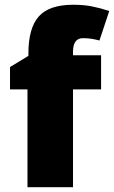

<svg xmlns="http://www.w3.org/2000/svg" viewBox="-20 -785 478 805"><path d="M403.8 -410.2H286.1V0H95.2V-410.2H22V-503.9L99.1 -550.8V-560.1Q99.1 -667.5 142.8 -716.3Q186.5 -765.1 287.1 -765.1Q330.1 -765.1 365 -758.3Q399.9 -751.5 438 -738.8L397 -615.2Q382.8 -619.1 365.5 -622.1Q348.1 -625 328.1 -625Q286.1 -625 286.1 -567.9V-553.2H403.8Z"/></svg>

Font: Open Sans ExtraBold
Style: Regular
Weight: 800
Designer: Monotype Design Team
Foundry: Monotype Imaging Inc.
Version: Version 3.003; ttfautohint (v1.8.4)